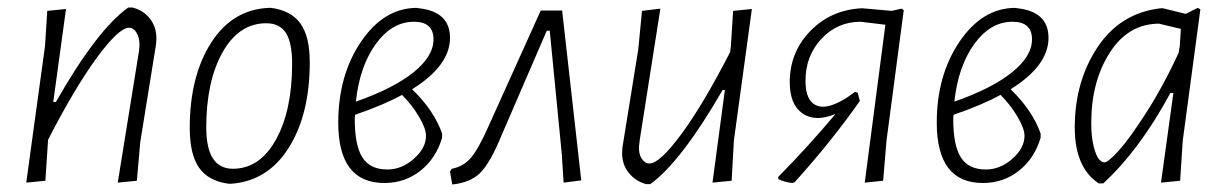

<svg xmlns="http://www.w3.org/2000/svg" viewBox="-20 -483 3272 512"><path d="M50 4 100 -360 106 -454 156 -459 122 -211H129Q239 -404 322 -463H333Q362 -456 380 -433Q398 -410 397 -377L396 -364L354 -104L345 -1L294 4L351 -349L352 -363Q352 -383 344 -396Q336 -409 324 -409Q297 -409 238.5 -329.5Q180 -250 108 -110V-108L101 -1Z M697 -462H703Q756 -455 781 -420.5Q806 -386 806 -317Q806 -178 750 -89Q694 0 596 7H590Q536 0 511 -35.5Q486 -71 486 -142Q486 -280 543 -369Q600 -458 697 -462ZM690 -421Q617 -421 573.5 -343.5Q530 -266 530 -143Q530 -33 601 -33Q673 -33 716 -111Q759 -189 759 -313Q759 -369 742.5 -395Q726 -421 690 -421Z M1005 5Q882 5 882 -156Q882 -282 942.5 -371.5Q1003 -461 1090 -462L1097 -461Q1180 -452 1180 -382Q1180 -308 1079 -245Q1137 -189 1159 -127V-116Q1143 -61 1101.5 -28Q1060 5 1005 5ZM1084 -425Q1025 -425 982 -365.5Q939 -306 929 -212Q1029 -247 1082.5 -290Q1136 -333 1136 -378Q1136 -425 1084 -425ZM926 -165Q926 -95 946.5 -63Q967 -31 1013 -31Q1051 -31 1083.5 -59.5Q1116 -88 1116 -121Q1116 -140 1097.5 -171.5Q1079 -203 1052 -230Q1003 -203 927 -177Q926 -173 926 -165Z M1422 -455H1479L1530 -2L1483 4L1478 -73L1446 -401H1438L1317 -121Q1287 -48 1260.5 -22Q1234 4 1186 9L1180 -26L1185 -33Q1216 -39 1236 -62.5Q1256 -86 1283 -147Z M1741 -460 1686 -110 1684 -92Q1683 -72 1691.5 -59.5Q1700 -47 1712 -47Q1739 -47 1797 -125.5Q1855 -204 1927 -344L1929 -360L1935 -454L1985 -459L1937 -108L1931 -1L1880 4L1913 -243H1907Q1796 -51 1714 8H1703Q1674 0 1656 -23Q1638 -46 1639 -78L1640 -91L1682 -351L1692 -454Z M2093 5Q2073 3 2056 -5L2055 -11Q2135 -92 2208 -179Q2154 -157 2120 -180.5Q2086 -204 2086 -264Q2086 -344 2141 -400.5Q2196 -457 2279 -461L2358 -454L2384 -460L2390 -456L2344 -108L2335 -1L2286 4L2341 -417L2275 -425Q2213 -425 2170.5 -379.5Q2128 -334 2128 -268Q2128 -226 2145.5 -209.5Q2163 -193 2192.5 -201Q2222 -209 2260 -238L2267 -236L2273 -214Q2199 -108 2099 3Z M2601 5Q2478 5 2478 -156Q2478 -282 2538.5 -371.5Q2599 -461 2686 -462L2693 -461Q2776 -452 2776 -382Q2776 -308 2675 -245Q2733 -189 2755 -127V-116Q2739 -61 2697.5 -28Q2656 5 2601 5ZM2680 -425Q2621 -425 2578 -365.5Q2535 -306 2525 -212Q2625 -247 2678.5 -290Q2732 -333 2732 -378Q2732 -425 2680 -425ZM2522 -165Q2522 -95 2542.5 -63Q2563 -31 2609 -31Q2647 -31 2679.5 -59.5Q2712 -88 2712 -121Q2712 -140 2693.5 -171.5Q2675 -203 2648 -230Q2599 -203 2523 -177Q2522 -173 2522 -165Z M3076 -461H3081L3142 -446L3174 -462L3181 -458L3134 -108L3127 -1L3076 4L3109 -235H3101Q3019 -83 2922 6H2910Q2846 -36 2846 -143Q2846 -266 2907 -357.5Q2968 -449 3076 -461ZM2890 -155Q2890 -118 2896.5 -92.5Q2903 -67 2910.5 -58.5Q2918 -50 2925 -50Q2935 -50 2963.5 -81.5Q2992 -113 3037.5 -184Q3083 -255 3123 -342L3126 -360L3129 -406L3070 -420Q2988 -419 2939 -342Q2890 -265 2890 -155Z"/></svg>

Font: Alegreya Sans SC Light
Style: Italic
Weight: 300
Italic angle: -7°
Designer: Juan Pablo del Peral
Foundry: Huerta Tipografica
Version: Version 2.007